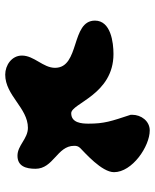

<svg xmlns="http://www.w3.org/2000/svg" viewBox="51 -831 594 736"><g transform="rotate(90 348.0 -463.0)"><path d="M193 -250C193 -211 230 -186 266 -186C346 -186 394 -273 470 -273C512 -273 537 -233 577 -233C617 -233 627 -265 627 -302C627 -371 539 -385 539 -450C539 -459 540 -465 547 -473C565 -491 640 -556 640 -603C640 -673 541 -740 480 -740C444 -740 420 -707 420 -673V-667C445 -591 454 -566 454 -505C454 -479 451 -439 414 -439C376 -439 343 -601 187 -601C143 -601 59 -591 59 -530C59 -437 240 -473 240 -377C240 -331 193 -297 193 -250Z"/></g></svg>

Font: CISF Camouflage Kit
Style: Ste
Weight: 400
Designer: Robert Jablonski, Jasper
Foundry: Cannot Into Space Fonts
Version: Version 1.27